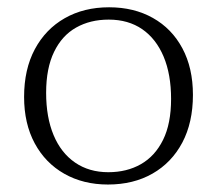

<svg xmlns="http://www.w3.org/2000/svg" viewBox="-20 -484 581 514"><path d="M270 -23Q319.5 -23 357.2 -44.5Q395 -66 416.5 -109.5Q438 -153 438 -219Q438 -285 418 -332.5Q398 -380 360.8 -405.8Q323.5 -431.5 271 -431.5Q221.5 -431.5 183.8 -410.2Q146 -389 124.8 -345.2Q103.5 -301.5 103.5 -235.5Q103.5 -170 123.5 -122.2Q143.5 -74.5 181 -48.8Q218.5 -23 270 -23ZM269 10Q203 10 152.2 -18.8Q101.5 -47.5 73 -100.2Q44.5 -153 44.5 -224.5Q44.5 -298.5 73.2 -352.2Q102 -406 153.2 -435.2Q204.5 -464.5 272 -464.5Q338.5 -464.5 389.2 -436Q440 -407.5 468.2 -354.8Q496.5 -302 496.5 -230Q496.5 -156 468 -102.2Q439.5 -48.5 388.2 -19.2Q337 10 269 10Z"/></svg>

Font: Newsreader Light
Style: Regular
Weight: 300
Designer: Hugues Gentile
Foundry: Production Type
Version: Version 1.003